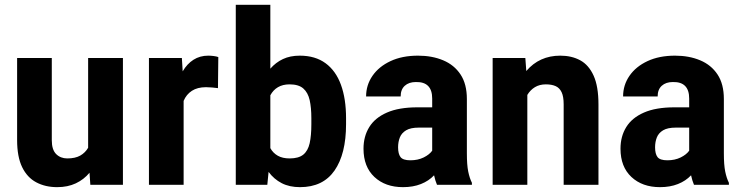

<svg xmlns="http://www.w3.org/2000/svg" viewBox="-20 -770 3092 800"><path d="M347.2 -528.3H492.2V0H356.4L353 -50.3Q329.6 -22 295.9 -6.1Q262.2 9.8 218.3 9.8Q168.9 9.8 131.1 -10.3Q93.3 -30.3 72.3 -73.5Q51.3 -116.7 51.3 -186.5V-528.3H195.8V-185.5Q195.8 -146 214.1 -127.9Q232.4 -109.9 260.3 -109.9Q293.5 -109.9 314.5 -121.8Q335.4 -133.8 347.2 -154.3Z M847.7 -538.1Q857.9 -538.1 869.9 -536.6Q881.8 -535.2 889.6 -532.2L888.2 -402.8Q877 -404.3 863.3 -405.5Q849.6 -406.7 838.4 -406.7Q802.7 -406.7 779.5 -391.6Q756.3 -376.5 745.1 -349.6V0H600.6V-528.3H737.8L741.2 -472.7Q759.3 -503.9 786.1 -521Q813 -538.1 847.7 -538.1Z M1229 -538.1Q1293.5 -538.1 1336.4 -506.6Q1379.4 -475.1 1400.6 -416.7Q1421.9 -358.4 1421.9 -277.3V-252.4Q1421.9 -128.4 1373.8 -59.3Q1325.7 9.8 1230 9.8Q1186 9.8 1153.8 -6.8Q1121.6 -23.4 1099.1 -53.7L1093.8 0H962.4V-750H1106.4V-483.9Q1128.9 -509.8 1158.9 -523.9Q1189 -538.1 1229 -538.1ZM1277.3 -252.4V-277.3Q1277.3 -321.3 1270.3 -352.8Q1263.2 -384.3 1243.7 -401.4Q1224.1 -418.5 1186.5 -418.5Q1158.2 -418.5 1138.2 -406.7Q1118.2 -395 1106.4 -373V-152.8Q1117.7 -132.3 1137.5 -121.1Q1157.2 -109.9 1187 -109.9Q1224.1 -109.9 1243.7 -125.7Q1263.2 -141.6 1270.3 -173.3Q1277.3 -205.1 1277.3 -252.4Z M1925.3 -130.9Q1925.3 -83 1930.9 -55.4Q1936.5 -27.8 1946.3 -8.3V0H1800.8Q1793.5 -17.1 1788.6 -39.6Q1766.6 -16.1 1733.9 -3.2Q1701.2 9.8 1659.2 9.8Q1585.4 9.8 1540 -32.7Q1494.6 -75.2 1494.6 -150.4Q1494.6 -201.7 1518.6 -240.5Q1542.5 -279.3 1592.3 -301Q1642.1 -322.8 1719.2 -322.8H1780.8V-359.4Q1780.8 -429.7 1712.9 -428.2Q1683.6 -428.2 1666.5 -412.6Q1649.4 -397 1649.4 -368.2H1505.4Q1505.4 -415.5 1532 -454.1Q1558.6 -492.7 1607.2 -515.4Q1655.8 -538.1 1721.7 -538.1Q1780.3 -538.1 1826.4 -518.8Q1872.6 -499.5 1898.9 -459.7Q1925.3 -419.9 1925.3 -357.4ZM1689.9 -102.1Q1721.2 -102.1 1745.4 -114Q1769.5 -126 1780.8 -142.1V-238.3H1725.1Q1690.9 -238.3 1672.1 -227.1Q1653.3 -215.8 1646 -197.3Q1638.7 -178.7 1638.7 -156.2Q1638.7 -128.9 1648.9 -115.5Q1659.2 -102.1 1689.9 -102.1Z M2314.5 -538.1Q2361.8 -538.1 2397.5 -518.8Q2433.1 -499.5 2453.4 -454.8Q2473.6 -410.2 2473.6 -334.5V0H2328.6V-335Q2328.6 -367.7 2320.1 -385.7Q2311.5 -403.8 2295.2 -411.1Q2278.8 -418.5 2254.4 -418.5Q2228 -418.5 2208.7 -406.7Q2189.5 -395 2177.2 -374.5V0H2032.7V-528.3H2168.9L2172.9 -474.1Q2227.5 -538.1 2314.5 -538.1Z M2996.1 -130.9Q2996.1 -83 3001.7 -55.4Q3007.3 -27.8 3017.1 -8.3V0H2871.6Q2864.3 -17.1 2859.4 -39.6Q2837.4 -16.1 2804.7 -3.2Q2772 9.8 2730 9.8Q2656.2 9.8 2610.8 -32.7Q2565.4 -75.2 2565.4 -150.4Q2565.4 -201.7 2589.4 -240.5Q2613.3 -279.3 2663.1 -301Q2712.9 -322.8 2790 -322.8H2851.6V-359.4Q2851.6 -429.7 2783.7 -428.2Q2754.4 -428.2 2737.3 -412.6Q2720.2 -397 2720.2 -368.2H2576.2Q2576.2 -415.5 2602.8 -454.1Q2629.4 -492.7 2678 -515.4Q2726.6 -538.1 2792.5 -538.1Q2851.1 -538.1 2897.2 -518.8Q2943.4 -499.5 2969.7 -459.7Q2996.1 -419.9 2996.1 -357.4ZM2760.7 -102.1Q2792 -102.1 2816.2 -114Q2840.3 -126 2851.6 -142.1V-238.3H2795.9Q2761.7 -238.3 2742.9 -227.1Q2724.1 -215.8 2716.8 -197.3Q2709.5 -178.7 2709.5 -156.2Q2709.5 -128.9 2719.7 -115.5Q2730 -102.1 2760.7 -102.1Z"/></svg>

Font: Robert Sans Black
Style: Regular
Weight: 900
Designer: Christian Robertson (extended by Adam Twardoch)
Foundry: Google
Version: Version 12.135;April 2, 2019;FontCreator 11.5.0.2425 64-bit;